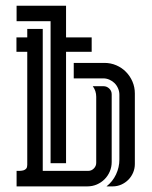

<svg xmlns="http://www.w3.org/2000/svg" viewBox="-20 -664 540 684"><path d="M39.1 0V-55.2Q44.9 -55.2 51.8 -55.4Q58.6 -55.7 64.2 -57.4Q69.8 -59.1 73.5 -63.5Q77.1 -67.9 77.1 -76.7V-479.5H38.6V-530.8H77.1V-561H132.3V-55.2H293.9Q305.7 -55.2 314.2 -63.7Q322.8 -72.3 322.8 -84V-319.3Q322.8 -340.3 310.5 -356.9H348.6Q360.4 -356.9 369.1 -348.6Q377.9 -340.3 377.9 -328.1V-86.9Q377.9 -68.8 371.1 -53Q364.3 -37.1 352.5 -25.4Q340.8 -13.7 325 -6.8Q309.1 0 291 0ZM215.3 -643.6V-530.8H306.6V-479.5H215.3V-82.5H160.2V-588.4H39.1V-643.6ZM352.1 -439.9Q374.5 -439.9 394.3 -431.4Q414.1 -422.9 428.7 -408Q443.4 -393.1 451.9 -373.3Q460.4 -353.5 460.4 -331.1V-79.6Q460.4 -63.5 454.1 -48.8Q447.8 -34.2 437 -23.4Q426.3 -12.7 411.9 -6.3Q397.5 0 381.3 0H359.4Q381.3 -17.1 393.3 -42.5Q405.3 -67.9 405.3 -95.7V-326.7Q405.3 -338.4 400.6 -349.1Q396 -359.9 388.2 -367.7Q380.4 -375.5 369.9 -380.1Q359.4 -384.8 347.7 -384.8H242.7V-439.9Z"/></svg>

Font: Isar CAT
Style: Regular
Weight: 400
Designer: Digitized by Peter Wiegel
Foundry: CAT-Fonts, Peter Wiegel
Version: Version 1.000; ttfautohint (v1.3)